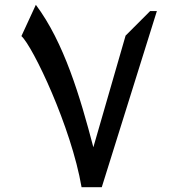

<svg xmlns="http://www.w3.org/2000/svg" viewBox="-20 -778 740 798"><path d="M319 0H403L632 -732H604L502 -630L368 -166C313 -376 246 -602 129 -758L69 -628C116 -586 276 -251 319 0Z"/></svg>

Font: Kawkab Mono
Style: Bold
Weight: 700
Monospace: yes
Designer: Abdullah Arif
Foundry: Abdullah Arif
Version: Version 1.000;PS 000.500;hotconv 1.0.88;makeotf.lib2.5.64775